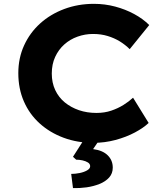

<svg xmlns="http://www.w3.org/2000/svg" viewBox="-20 -734 855 1000"><path d="M466.1 10Q382.8 10 311.3 -16.6Q239.9 -43.1 186.7 -91.1Q133.4 -139.1 104.4 -205.7Q75.4 -272.3 75.4 -352.9Q75.4 -431.7 105.6 -497.7Q135.7 -563.6 189.1 -611.8Q242.4 -660 314.4 -687Q386.4 -714 469.4 -714Q526.2 -714 579.7 -699.8Q633.1 -685.6 678.8 -660.9Q724.5 -636.2 757.3 -603.6L655.6 -478Q632.2 -501.1 603.9 -518.5Q575.6 -535.8 541 -546.4Q506.4 -557.1 464.2 -557.1Q422.9 -557.1 383.7 -543.1Q344.6 -529.1 314.8 -502.4Q285 -475.8 267.3 -437.5Q249.7 -399.3 249.7 -351.1Q249.7 -303.1 267.6 -265Q285.5 -226.9 317.4 -200.7Q349.4 -174.5 391.3 -160.1Q433.3 -145.8 482.4 -145.8Q524.7 -145.8 559.8 -157.8Q594.9 -169.8 623 -187.4Q651.1 -204.9 673 -225.1L754.2 -93.6Q727.4 -68 682.4 -44Q637.4 -20 581.4 -5Q525.4 10 466.1 10ZM360.1 245.7 350.8 171.8Q372.6 171.8 395.4 167.1Q418.1 162.4 433.9 153.2Q449.6 144.1 449.6 131.8Q449.6 119.7 438 112.3Q426.5 105 409.9 101.3Q393.4 97.7 376.8 97.7L360.1 82.6L428.3 -24H510.3L464.9 42.6Q515 49.1 541.2 75.1Q567.3 101 567.3 139Q567.3 169.6 548.3 190.7Q529.3 211.7 498.1 224.2Q467 236.6 430.9 241.7Q394.8 246.7 360.1 245.7Z"/></svg>

Font: Lexend Exa
Style: Regular
Weight: 400
Designer: Bonnie Shaver-Troup, Thomas Jockin
Foundry: Lexend
Version: Version 1.007